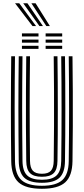

<svg xmlns="http://www.w3.org/2000/svg" viewBox="-20 -1143 511 1171"><path d="M235.7 8.4Q136.6 8.4 93.2 -30.8Q49.8 -70 48.5 -160Q47.5 -236.6 46.9 -315.4Q46.4 -394.2 46.4 -474.5Q46.5 -554.8 47 -636.3Q47.5 -717.8 48.5 -800H71.4Q70.5 -723.3 69.9 -643.9Q69.3 -564.4 69.3 -483.7Q69.3 -402.9 69.9 -321.8Q70.4 -240.6 71.4 -160.4Q72.5 -79.5 110.8 -44.7Q149.1 -9.9 235.7 -9.9Q321.8 -9.9 360 -44.7Q398.2 -79.4 399.2 -160.4Q400.3 -239.6 400.8 -319.5Q401.4 -399.4 401.4 -479.6Q401.4 -559.8 400.8 -640.1Q400.2 -720.4 399.2 -800H422.1Q423.5 -693.8 424 -587.1Q424.5 -480.4 424.1 -373.5Q423.6 -266.7 422.1 -160Q420.8 -70 377.6 -30.8Q334.3 8.4 235.7 8.4ZM235.7 -28.2Q161 -28.2 128.2 -59Q95.4 -89.8 94.3 -160.7Q93.3 -241.5 92.8 -321.5Q92.2 -401.6 92.2 -481.3Q92.2 -561.1 92.8 -640.7Q93.4 -720.3 94.3 -800H117.2Q116.3 -722 115.7 -642.6Q115.1 -563.2 115.1 -482.9Q115.1 -402.7 115.7 -322.1Q116.2 -241.6 117.2 -161Q118.1 -99.5 145.7 -73.1Q173.2 -46.6 235.7 -46.6Q297.7 -46.6 325.1 -73.1Q352.5 -99.5 353.4 -161Q354.5 -240.1 355 -320Q355.5 -399.8 355.5 -480Q355.5 -560.1 355 -640.2Q354.4 -720.3 353.4 -800H376.3Q377.3 -719.5 377.9 -639.6Q378.4 -559.7 378.4 -479.9Q378.4 -400 378 -320.3Q377.6 -240.6 376.3 -160.7Q375.4 -89.8 342.7 -59Q309.9 -28.2 235.7 -28.2ZM235.7 -64.9Q185.4 -64.9 163.1 -87.3Q140.8 -109.6 140.1 -161.4Q138.6 -268.8 138.2 -375.1Q137.7 -481.4 138.3 -587.5Q138.9 -693.6 140.1 -800H163Q162.1 -723.2 161.5 -643.7Q160.9 -564.2 160.9 -483.6Q160.9 -402.9 161.5 -322Q162 -241.1 163 -161.6Q163.5 -120 180.3 -101.6Q197 -83.2 235.7 -83.2Q274.1 -83.2 290.6 -101.6Q307.1 -120 307.6 -161.6Q309.1 -267.8 309.5 -374.2Q310 -480.6 309.5 -587.2Q309 -693.8 307.6 -800H330.5Q331.5 -719.4 332.1 -639.4Q332.6 -559.5 332.6 -479.8Q332.6 -400 332.2 -320.6Q331.7 -241.1 330.5 -161.4Q329.9 -109.4 307.6 -87.2Q285.4 -64.9 235.7 -64.9ZM258.3 -920.4V-939.2H359.3V-920.4ZM113.8 -845V-863.8H214.8V-845ZM113.8 -882.7V-901.5H214.8V-882.7ZM113.8 -920.4V-939.2H214.8V-920.4ZM258.3 -845V-863.8H359.3V-845ZM258.3 -882.7V-901.5H359.3V-882.7ZM178 -984.2 71.8 -1123.1H97.4L199.8 -984.2ZM220.3 -984.2 121.6 -1123.1H147.2L241.8 -984.2ZM262.4 -984.2 171.4 -1123.1H197L284.1 -984.2Z"/></svg>

Font: Big Shoulders Inline Text Thin
Style: Regular
Weight: 100
Designer: Patric King
Foundry: XO Type Co
Version: Version 2.002